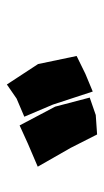

<svg xmlns="http://www.w3.org/2000/svg" viewBox="108 -940 303 559"><g transform="rotate(-90 259.5 -660.5)"><path d="M199.2 -741.2 234.4 -658.2 272.5 -542 324.2 -563.5 376 -588.9 352.5 -701.2 293 -792 252 -763.7ZM53.7 -702.1 108.4 -606.4 147.5 -529.3 204.1 -533.2 254.9 -550.8 228.5 -651.4 173.8 -754.9 120.1 -730.5Z"/></g></svg>

Font: MaokenAssortedSans-Lite
Style: Lite
Weight: 400
Version: Version 1.400